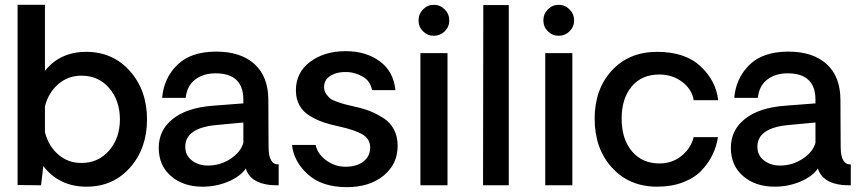

<svg xmlns="http://www.w3.org/2000/svg" viewBox="-20 -771 3586 799"><path d="M338.9 -555.2Q449.7 -555.2 520.8 -475.1Q591.8 -395 591.8 -273.9Q591.8 -153.8 521.5 -74Q451.2 5.9 339.8 5.9Q226.1 5.9 160.2 -80.1L150.9 0L53.2 -1V-751H167V-476.1Q230 -555.2 338.9 -555.2ZM318.8 -92.8Q389.6 -92.8 434.3 -144.8Q479 -196.8 479 -273.9Q479 -352.1 434.6 -404.1Q390.1 -456.1 318.8 -456.1Q262.7 -456.1 221.9 -420.4Q181.2 -384.8 167 -328.1V-221.2Q181.2 -164.1 221.9 -128.4Q262.7 -92.8 318.8 -92.8Z M822.8 5.9Q742.7 5.9 691.7 -38.1Q640.6 -82 640.6 -156Q640.6 -230 699.7 -276.6Q758.8 -323.2 866.7 -331.1L992.7 -340.8V-356Q992.7 -465.8 877 -465.8Q825.2 -465.8 791.5 -439.5Q757.8 -413.1 752.9 -363.8H654.8Q661.6 -445.8 717.8 -501Q773.9 -556.2 879.9 -556.2Q981.9 -556.2 1039.3 -504.2Q1096.7 -452.1 1096.7 -354Q1096.7 -308.1 1097.2 -237.1Q1097.7 -166 1097.7 -159.2Q1097.7 -85 1139.6 -86.9V0Q1117.7 0 1106 -1Q1021 -9.8 1002.9 -69.8Q980 -36.6 929.9 -15.4Q879.9 5.9 822.8 5.9ZM844.7 -82Q896.5 -82 939.2 -110.1Q981.9 -138.2 992.7 -176.8V-261.2L883.8 -251Q751 -239.7 751 -160.2Q751 -124 778.8 -103Q806.6 -82 844.7 -82Z M1423.3 7.8Q1319.3 7.8 1260.5 -46.1Q1201.7 -100.1 1195.3 -168H1293.5Q1301.3 -129.9 1338.4 -103Q1375.5 -76.2 1421.4 -77.1Q1467.3 -78.1 1493.9 -100.1Q1520.5 -122.1 1520.5 -157.2Q1520.5 -193.4 1487.5 -212.2Q1454.6 -231 1389.6 -245.1Q1352.5 -252.9 1325 -262.5Q1297.4 -272 1269.5 -288.6Q1241.7 -305.2 1226.6 -332Q1211.4 -358.9 1211.4 -395Q1211.4 -469.2 1270.5 -513.7Q1329.6 -558.1 1418.5 -558.1Q1502.4 -558.1 1560.1 -516.1Q1617.7 -474.1 1625.5 -396H1528.3Q1521.5 -433.1 1491 -451.2Q1460.4 -469.2 1426.8 -471.2Q1384.8 -473.1 1356.7 -456.5Q1328.6 -439.9 1328.6 -408.2Q1328.6 -393.1 1336.7 -381.1Q1344.7 -369.1 1353 -362.1Q1361.3 -355 1382.8 -347.4Q1404.3 -339.8 1416 -336.9Q1427.7 -334 1456.5 -327.1Q1492.7 -319.3 1519.5 -308.6Q1546.4 -297.9 1575 -280Q1603.5 -262.2 1619.1 -232.7Q1634.8 -203.1 1634.8 -164.1Q1634.8 -87.9 1576.2 -40Q1517.6 7.8 1423.3 7.8Z M1830.6 -640.6Q1811.5 -622.1 1785.4 -622.1Q1759.3 -622.1 1740.5 -640.6Q1721.7 -659.2 1721.7 -686Q1721.7 -712.9 1740.5 -731.9Q1759.3 -751 1785.4 -751Q1811.5 -751 1830.6 -731.9Q1849.6 -712.9 1849.6 -686Q1849.6 -659.2 1830.6 -640.6ZM1729.5 -549.8H1842.3V0H1729.5Z M1990.2 0 1991.2 -750H2097.2V0Z M2350.1 -640.6Q2331.1 -622.1 2304.9 -622.1Q2278.8 -622.1 2260 -640.6Q2241.2 -659.2 2241.2 -686Q2241.2 -712.9 2260 -731.9Q2278.8 -751 2304.9 -751Q2331.1 -751 2350.1 -731.9Q2369.1 -712.9 2369.1 -686Q2369.1 -659.2 2350.1 -640.6ZM2249 -549.8H2361.8V0H2249Z M2714.8 5.9Q2598.6 5.9 2526.6 -73.5Q2454.6 -152.8 2454.6 -276.9Q2454.6 -399.9 2526.1 -477.5Q2597.7 -555.2 2714.8 -555.2Q2831.1 -555.2 2895.3 -495.1Q2959.5 -435.1 2968.8 -354H2866.7Q2859.9 -398.9 2819.3 -429.9Q2778.8 -460.9 2723.6 -460.9Q2650.4 -460.9 2608.6 -410.9Q2566.9 -360.8 2566.9 -276.9Q2566.9 -192.9 2609.4 -141.8Q2651.9 -90.8 2724.6 -90.8Q2777.8 -90.8 2816.7 -122.8Q2855.5 -154.8 2866.7 -200.2H2967.8Q2961.9 -162.1 2945.3 -127.4Q2928.7 -92.8 2899.7 -61.8Q2870.6 -30.8 2822.8 -12.5Q2774.9 5.9 2714.8 5.9Z M3203.6 5.9Q3123.5 5.9 3072.5 -38.1Q3021.5 -82 3021.5 -156Q3021.5 -230 3080.6 -276.6Q3139.6 -323.2 3247.6 -331.1L3373.5 -340.8V-356Q3373.5 -465.8 3257.8 -465.8Q3206.1 -465.8 3172.4 -439.5Q3138.7 -413.1 3133.8 -363.8H3035.6Q3042.5 -445.8 3098.6 -501Q3154.8 -556.2 3260.7 -556.2Q3362.8 -556.2 3420.2 -504.2Q3477.5 -452.1 3477.5 -354Q3477.5 -308.1 3478 -237.1Q3478.5 -166 3478.5 -159.2Q3478.5 -85 3520.5 -86.9V0Q3498.5 0 3486.8 -1Q3401.9 -9.8 3383.8 -69.8Q3360.8 -36.6 3310.8 -15.4Q3260.7 5.9 3203.6 5.9ZM3225.6 -82Q3277.3 -82 3320.1 -110.1Q3362.8 -138.2 3373.5 -176.8V-261.2L3264.6 -251Q3131.8 -239.7 3131.8 -160.2Q3131.8 -124 3159.7 -103Q3187.5 -82 3225.6 -82Z"/></svg>

Font: Oakes Grotesk
Style: Medium
Weight: 500
Designer: Samuel Oakes
Foundry: Samuel Oakes
Version: Version 1.0 | wf-rip DC20170320